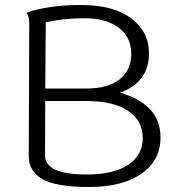

<svg xmlns="http://www.w3.org/2000/svg" viewBox="-20 -740 714 768"><path d="M576 -527Q576 -411 460 -369Q535 -349 578.5 -304.5Q622 -260 622 -190Q622 -98 545.5 -45Q469 8 336.5 8Q204 8 149.5 -23.5Q95 -55 95 -115L97 -647Q97 -676 85 -689Q174 -720 304 -720Q434 -720 505 -666.5Q576 -613 576 -527ZM326 -386Q413 -386 459 -423Q505 -460 505 -525.5Q505 -591 455 -629Q405 -667 318 -667Q231 -667 163 -650L161 -386ZM326 -42Q435 -42 493 -81Q551 -120 551 -188.5Q551 -257 492.5 -296.5Q434 -336 324 -336H161L160 -119Q160 -42 326 -42Z"/></svg>

Font: Laila Light
Style: Regular
Weight: 300
Designer: Hitesh Malaviya
Foundry: Indian Type Foundry
Version: Version 1.302;PS 1.0;hotconv 1.0.78;makeotf.lib2.5.61930; tt